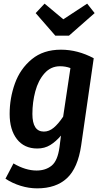

<svg xmlns="http://www.w3.org/2000/svg" viewBox="-20 -816 564 1055"><path d="M495 -496 426 -17Q408 107 348 163Q288 219 184 219Q139 219 93.5 205Q48 191 10 166L54 82Q120 121 181 121Q231 121 264 94Q297 67 307 -8L315 -71Q287 -38 256 -19Q225 0 185 0Q113 0 73 -51.5Q33 -103 33 -190Q33 -277 62 -357.5Q91 -438 154.5 -490.5Q218 -543 315 -543Q407 -543 495 -496ZM158 -190Q158 -93 221 -93Q250 -93 275.5 -114.5Q301 -136 327 -175L367 -442Q340 -452 310 -452Q259 -452 224.5 -413Q190 -374 174 -314Q158 -254 158 -190ZM500 -744 359 -620H284L176 -744L225 -796L328 -710L459 -796Z"/></svg>

Font: Fira Sans Condensed Medium
Style: Italic
Weight: 500
Width: 3
Italic angle: -8°
Designer: bBox Type GmbH & Carrois Corporate GbR & Edenspiekermann AG
Foundry: bBox Type GmbH & Carrois Corporate GbR & Edenspiekermann AG
Version: Version 4.301